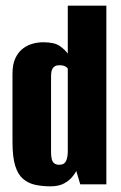

<svg xmlns="http://www.w3.org/2000/svg" viewBox="-20 -650 426 677"><path d="M158 7Q128 7 103.5 1.5Q79 -4 61 -19.5Q43 -35 33.5 -66Q24 -97 24 -150V-389Q24 -424 34.5 -445.5Q45 -467 61 -479Q77 -491 95.5 -496Q114 -501 132 -501Q172 -501 190.5 -488Q209 -475 219 -461V-630H355V0H263L249 -47Q245 -39 234.5 -26Q224 -13 205.5 -3Q187 7 158 7ZM189 -69Q198 -69 204 -72.5Q210 -76 213 -82.5Q216 -89 217.5 -97.5Q219 -106 219 -118V-408Q218 -410 214.5 -413Q211 -416 205 -418Q199 -420 190 -420Q180 -420 174.5 -417Q169 -414 165.5 -408.5Q162 -403 161 -395Q160 -387 160 -376V-113Q160 -99 162.5 -89Q165 -79 171.5 -74Q178 -69 189 -69Z"/></svg>

Font: Alumni Sans ExtraBold
Style: Regular
Weight: 800
Designer: Robert E. Leuschke
Foundry: Robert E. Leuschke
Version: Version 1.018